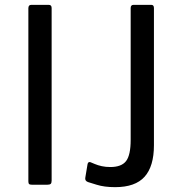

<svg xmlns="http://www.w3.org/2000/svg" viewBox="-20 -762 747 792"><path d="M181 -742Q193 -742 193 -729V-17Q193 -7 189 -3.5Q185 0 175 0H112Q103 0 100 -3Q97 -6 97 -14V-728Q97 -742 109 -742ZM615 -163Q615 -76 576.5 -33Q538 10 455 10Q410 10 378.5 0Q347 -10 343 -11Q329 -16 332 -30L341 -84Q343 -96 353 -93Q358 -91 371 -85.5Q384 -80 400 -76.5Q416 -73 435 -73Q481 -73 500 -97.5Q519 -122 519 -185V-729Q519 -742 531 -742H604Q615 -742 615 -729Z"/></svg>

Font: Libre Franklin
Style: Regular
Weight: 400
Designer: Pablo Impallari, Rodrigo Fuenzalida
Foundry: Impallari Type
Version: Version 1.001; ttfautohint (v1.4.1)